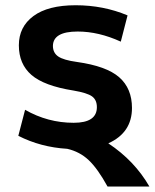

<svg xmlns="http://www.w3.org/2000/svg" viewBox="-20 -550 581 721"><path d="M433.6 -393.6Q350.6 -431.6 271.5 -431.6Q179.7 -431.6 178.7 -377.9Q178.7 -351.6 198.7 -337.9Q218.8 -324.2 268.6 -317.4Q379.9 -301.8 427.7 -259.8Q475.6 -217.8 475.6 -144.5Q475.6 -51.8 386.7 -11.7Q485.4 53.7 541 150.4H383.8Q346.7 83 313 51.3Q279.3 19.5 232.4 8.8Q132.8 2.9 48.8 -40L74.2 -137.7Q159.2 -88.9 256.8 -88.9Q343.8 -88.9 343.8 -147.5Q343.8 -174.8 325.7 -188Q307.6 -201.2 255.9 -210Q145.5 -227.5 98.1 -268.6Q50.8 -309.6 50.8 -379.9Q50.8 -449.2 105.5 -489.7Q160.2 -530.3 264.2 -530.3Q368.2 -530.3 459 -492.2Z"/></svg>

Font: Mgen+ 1c bold
Style: Bold
Weight: 700
Designer: [Source Han Sans]
Ryoko NISHIZUKA  (kana & ideographs); Paul D. Hunt (Latin, Greek & Cyrillic); Wenlong ZHANG  (bopomofo
Version: Version 1.059.20150602